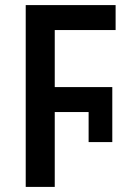

<svg xmlns="http://www.w3.org/2000/svg" viewBox="-20 -734 512 754"><path d="M81 0H195V-294H328V-176H421V-392H195V-616H434V-714H81Z"/></svg>

Font: Noto Sans UI SemiCondensed Medium
Style: Regular
Weight: 500
Width: 4
Designer: Monotype Design Team
Foundry: Monotype Imaging Inc.
Version: Version 1.901